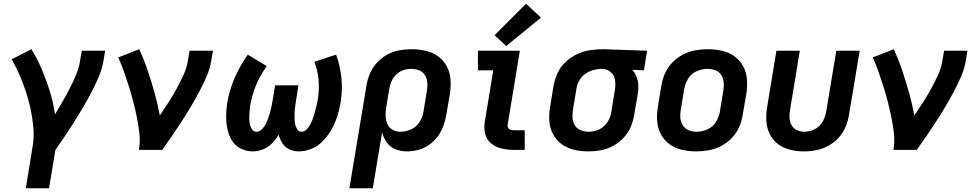

<svg xmlns="http://www.w3.org/2000/svg" viewBox="-20 -801 5224 1026"><path d="M118 205H242L276 0Q303 -38 328.5 -76Q354 -114 378.5 -153Q403 -192 426 -231Q449 -270 470 -310.5Q491 -351 508.5 -392.5Q526 -434 533 -477L542 -530H417L408 -477Q402 -439 387 -402.5Q372 -366 353.5 -330Q335 -294 315 -259.5Q295 -225 274 -190Q265 -253 246.5 -312.5Q228 -372 204 -429Q180 -486 148 -538L42 -484Q66 -443 85 -399Q104 -355 119 -309.5Q134 -264 144 -216Q154 -168 158.5 -118Q163 -68 154 -17Z M722 0H847Q874 -38 900 -76Q926 -114 951 -152.5Q976 -191 999.5 -230.5Q1023 -270 1044.5 -310.5Q1066 -351 1084 -392.5Q1102 -434 1109 -477L1118 -530H993L984 -477Q978 -438 960.5 -400Q943 -362 923 -325.5Q903 -289 880.5 -254Q858 -219 834 -184Q823 -245 806 -305Q789 -365 769.5 -423.5Q750 -482 724 -538L612 -494Q629 -456 643 -416.5Q657 -377 669.5 -337Q682 -297 692.5 -256Q703 -215 711.5 -173Q720 -131 725 -87.5Q730 -44 722 0Z M1331 8Q1358 8 1385 -2.5Q1412 -13 1433 -34.5Q1454 -56 1469 -81Q1476 -56 1489.5 -35Q1503 -14 1526.5 -3Q1550 8 1576 8Q1613 8 1648 -7.5Q1683 -23 1709.5 -51.5Q1736 -80 1754 -113.5Q1772 -147 1783 -182Q1794 -217 1800 -253Q1811 -320 1804.5 -384.5Q1798 -449 1776 -509L1660 -471Q1678 -424 1682.5 -372.5Q1687 -321 1678 -268Q1676 -254 1672.5 -240.5Q1669 -227 1665.5 -213Q1662 -199 1658 -185.5Q1654 -172 1648.5 -158.5Q1643 -145 1636 -132.5Q1629 -120 1617.5 -108.5Q1606 -97 1592 -97Q1592 -97 1592 -97Q1592 -97 1592 -97Q1576 -97 1567.5 -111Q1559 -125 1556.5 -140Q1554 -155 1554 -170.5Q1554 -186 1554.5 -202Q1555 -218 1557.5 -233.5Q1560 -249 1562 -265L1575 -345H1450L1437 -265Q1434 -249 1431 -233Q1428 -217 1423.5 -201.5Q1419 -186 1413.5 -170Q1408 -154 1400.5 -139Q1393 -124 1380 -110.5Q1367 -97 1351 -97Q1335 -97 1326 -111Q1317 -125 1314.5 -140.5Q1312 -156 1312 -172.5Q1312 -189 1313.5 -205.5Q1315 -222 1317 -239Q1324 -275 1335.5 -311Q1347 -347 1365 -381.5Q1383 -416 1405 -448L1304 -509Q1263 -451 1234.5 -386Q1206 -321 1195 -254Q1189 -219 1188.5 -183.5Q1188 -148 1194.5 -114.5Q1201 -81 1218 -52Q1235 -23 1265.5 -7.5Q1296 8 1331 8Z M1847 205H1972L2022 -94Q2029 -65 2046.5 -40Q2064 -15 2093 -3.5Q2122 8 2154 8Q2184 8 2215 0Q2246 -8 2273 -27Q2300 -46 2319.5 -72.5Q2339 -99 2349.5 -128.5Q2360 -158 2365 -188L2384 -298Q2390 -337 2387.5 -375Q2385 -413 2368 -445.5Q2351 -478 2322 -499.5Q2293 -521 2255.5 -529.5Q2218 -538 2180 -538Q2147 -538 2113.5 -532Q2080 -526 2049 -509Q2018 -492 1994 -465.5Q1970 -439 1956.5 -407Q1943 -375 1938 -342ZM2120 -97Q2096 -97 2077 -108Q2058 -119 2049.5 -139.5Q2041 -160 2040.5 -183Q2040 -206 2044 -229L2060 -325Q2063 -346 2072 -366.5Q2081 -387 2097.5 -403Q2114 -419 2135.5 -426Q2157 -433 2178 -433Q2200 -433 2220 -425Q2240 -417 2251 -399Q2262 -381 2263.5 -359.5Q2265 -338 2261 -315L2243 -205Q2239 -177 2222.5 -150Q2206 -123 2177.5 -110Q2149 -97 2120 -97Z M2726 0H2784V-105H2726Q2716 -105 2707.5 -108Q2699 -111 2695 -119Q2691 -127 2693 -136L2758 -530H2534V-425H2616L2571 -153Q2565 -120 2572 -88Q2579 -56 2603.5 -35.5Q2628 -15 2660 -7.5Q2692 0 2726 0ZM2685 -555 2871 -707 2791 -781 2623 -613Z M3124 8Q3157 8 3190.5 2Q3224 -4 3255.5 -21Q3287 -38 3312 -64.5Q3337 -91 3350.5 -123Q3364 -155 3369 -188L3388 -298Q3392 -322 3391 -345.5Q3390 -369 3381.5 -390.5Q3373 -412 3359 -428L3421 -425L3438 -530L3202 -538H3201Q3166 -538 3131 -532.5Q3096 -527 3062.5 -511Q3029 -495 3001.5 -469Q2974 -443 2959 -409.5Q2944 -376 2938 -342L2920 -232Q2913 -193 2915.5 -155Q2918 -117 2935 -84.5Q2952 -52 2981.5 -30.5Q3011 -9 3048 -0.5Q3085 8 3124 8ZM3125 -97Q3104 -97 3083.5 -105Q3063 -113 3052 -131Q3041 -149 3039.5 -171Q3038 -193 3042 -215L3060 -325Q3063 -347 3074.5 -369Q3086 -391 3106.5 -405.5Q3127 -420 3150 -426.5Q3173 -433 3196 -433Q3223 -433 3243.5 -415.5Q3264 -398 3267 -370.5Q3270 -343 3265 -315L3247 -205Q3244 -184 3234.5 -163.5Q3225 -143 3207.5 -127Q3190 -111 3168.5 -104Q3147 -97 3126 -97Z M3700 8Q3733 8 3767 2Q3801 -4 3833 -20.5Q3865 -37 3890.5 -63.5Q3916 -90 3930 -122.5Q3944 -155 3949 -188L3968 -298Q3974 -337 3971.5 -375.5Q3969 -414 3952 -446Q3935 -478 3905.5 -499.5Q3876 -521 3839 -529.5Q3802 -538 3763 -538Q3730 -538 3696 -532Q3662 -526 3630 -509.5Q3598 -493 3572.5 -466.5Q3547 -440 3533 -407.5Q3519 -375 3514 -342L3496 -232Q3489 -193 3491.5 -155Q3494 -117 3511 -84.5Q3528 -52 3557.5 -30.5Q3587 -9 3624.5 -0.5Q3662 8 3700 8ZM3702 -97Q3680 -97 3660 -105Q3640 -113 3628.5 -131Q3617 -149 3615.5 -171Q3614 -193 3618 -215L3636 -325Q3641 -354 3657.5 -381Q3674 -408 3703 -420.5Q3732 -433 3761 -433Q3784 -433 3804 -425Q3824 -417 3835 -399Q3846 -381 3847.5 -359.5Q3849 -338 3845 -315L3827 -205Q3822 -176 3805.5 -149Q3789 -122 3760 -109.5Q3731 -97 3702 -97Z M4276 8Q4309 8 4342 1.5Q4375 -5 4406.5 -22Q4438 -39 4462 -65.5Q4486 -92 4499 -124Q4512 -156 4517 -188L4574 -530H4449L4395 -205Q4391 -178 4376 -151Q4361 -124 4333.5 -110.5Q4306 -97 4278 -97Q4256 -97 4237.5 -106Q4219 -115 4209.5 -133Q4200 -151 4199 -172Q4198 -193 4202 -215L4254 -530H4129L4080 -232Q4073 -194 4075 -156Q4077 -118 4093 -85.5Q4109 -53 4137 -31.5Q4165 -10 4201.5 -1Q4238 8 4276 8Z M4754 0H4879Q4906 -38 4932 -76Q4958 -114 4983 -152.5Q5008 -191 5031.5 -230.5Q5055 -270 5076.5 -310.5Q5098 -351 5116 -392.5Q5134 -434 5141 -477L5150 -530H5025L5016 -477Q5010 -438 4992.5 -400Q4975 -362 4955 -325.5Q4935 -289 4912.5 -254Q4890 -219 4866 -184Q4855 -245 4838 -305Q4821 -365 4801.5 -423.5Q4782 -482 4756 -538L4644 -494Q4661 -456 4675 -416.5Q4689 -377 4701.5 -337Q4714 -297 4724.5 -256Q4735 -215 4743.5 -173Q4752 -131 4757 -87.5Q4762 -44 4754 0Z"/></svg>

Font: Iosevka Sparkle
Style: Bold Italic
Weight: 700
Italic angle: -9°
Designer: Belleve Invis
Foundry: Belleve Invis
Version: Version 4.5.0; ttfautohint (v1.8.3)